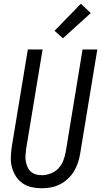

<svg xmlns="http://www.w3.org/2000/svg" viewBox="-20 -1000 541 1028"><path d="M204 8Q175 8 148.5 2Q122 -4 100.5 -19Q79 -34 65 -56Q51 -78 44 -104Q37 -130 38 -158Q39 -186 43 -214L129 -735H208L120 -203Q118 -186 116.5 -169.5Q115 -153 118 -137Q121 -121 127 -106.5Q133 -92 144.5 -81.5Q156 -71 171.5 -66.5Q187 -62 204 -62Q227 -62 251 -71Q275 -80 292.5 -98.5Q310 -117 319 -140.5Q328 -164 332 -187L422 -735H501L409 -176Q405 -152 397 -128Q389 -104 375.5 -82Q362 -60 342.5 -42Q323 -24 300 -12.5Q277 -1 252.5 3.5Q228 8 204 8ZM317 -795 272 -835 413 -980 466 -930Z"/></svg>

Font: Iosevka Oblique
Style: Regular
Weight: 400
Italic angle: -9°
Monospace: yes
Designer: Belleve Invis
Foundry: Belleve Invis
Version: Version 32.5.0; ttfautohint (v1.8.4)